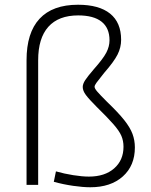

<svg xmlns="http://www.w3.org/2000/svg" viewBox="-20 -780 637 810"><path d="M361 10Q330 10 288.5 4Q247 -2 207 -13L216 -57Q251 -47 289 -41Q327 -35 355 -35Q422 -35 461.5 -69.5Q501 -104 501 -161Q501 -186 492 -207Q483 -228 458 -256.5Q433 -285 387 -330Q356 -361 342.5 -379Q329 -397 329 -413Q329 -426 339.5 -442Q350 -458 375 -487Q415 -532 428.5 -558Q442 -584 442 -610Q442 -662 408.5 -688.5Q375 -715 310 -715Q227 -715 184 -667Q141 -619 141 -526V0H92V-526Q92 -642 147 -701Q202 -760 309 -760Q398 -760 444.5 -722.5Q491 -685 491 -612Q491 -580 476 -550Q461 -520 419 -472Q395 -442 387 -431Q379 -420 379 -414Q379 -407 389.5 -394.5Q400 -382 432 -350Q479 -305 504 -273.5Q529 -242 539 -215Q549 -188 549 -158Q549 -81 498 -35.5Q447 10 361 10Z"/></svg>

Font: M PLUS 2 Light
Style: Regular
Weight: 300
Designer: Coji Morishita
Foundry: UNDERFOREST DESIGN
Version: Version 1.001